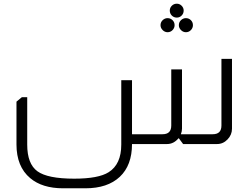

<svg xmlns="http://www.w3.org/2000/svg" viewBox="-20 -778 1342 1037"><path d="M935 -758Q950 -758 961 -747Q972 -736 972 -721Q972 -705 961 -694Q950 -683 935 -683Q919 -683 908 -694Q897 -705 897 -721Q897 -736 908 -747Q919 -758 935 -758ZM885 -680Q901 -680 912 -669Q923 -658 923 -642Q923 -627 912 -615.5Q901 -604 885 -604Q870 -604 858.5 -615.5Q847 -627 847 -642Q847 -658 858.5 -669Q870 -680 885 -680ZM984 -680Q1000 -680 1011 -669Q1022 -658 1022 -642Q1022 -627 1011 -615.5Q1000 -604 984 -604Q969 -604 957.5 -615.5Q946 -627 946 -642Q946 -658 957.5 -669Q969 -680 984 -680ZM1233 -460V-83Q1233 -50 1209 -25Q1185 0 1152 0H969L946 -31H944Q918 0 882 0H693Q693 115 627 177Q561 239 441 239H321Q208 239 143 184Q69 122 69 2V-229L98 -253H127V3Q127 107 182 147Q237 187 381 187Q512 187 567 152Q635 109 635 3V-345H693V-53H858Q905 -53 905 -100V-403H963V-83Q963 -69 957 -53H1129Q1176 -53 1176 -100V-460Z"/></svg>

Font: Almarai Light
Style: Regular
Weight: 300
Designer: Boutros International 2019
Foundry: Created by Boutros International 2019
Version: Version 1.10